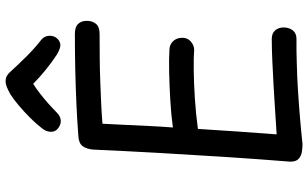

<svg xmlns="http://www.w3.org/2000/svg" viewBox="-222 -836 1073 668"><g transform="rotate(-90 314.0 -501.5)"><path d="M147 15Q136 15 121.5 13Q107 11 96.5 2Q86 -7 86 -27Q95 -139 102.5 -254.5Q110 -370 116.5 -485.5Q123 -601 128 -713Q130 -737 140.5 -750.5Q151 -764 177 -765Q229 -769 284 -771.5Q339 -774 400 -775.5Q461 -777 530 -777Q555 -777 565.5 -765.5Q576 -754 576 -736Q576 -716 565.5 -703.5Q555 -691 530 -691Q482 -691 440.5 -690.5Q399 -690 361.5 -688.5Q324 -687 289 -685.5Q254 -684 218 -681Q216 -642 214 -600Q212 -558 210 -516.5Q208 -475 205 -436Q249 -442 299.5 -445Q350 -448 397 -449Q444 -450 475 -448Q492 -448 504 -436.5Q516 -425 517 -406Q518 -386 504.5 -374Q491 -362 475 -362Q450 -364 404.5 -363.5Q359 -363 305.5 -359.5Q252 -356 200 -349Q196 -281 191 -211.5Q186 -142 181 -75Q216 -77 258.5 -80Q301 -83 347 -85.5Q393 -88 436 -90Q479 -92 513 -92Q533 -92 543 -80Q553 -68 553 -51Q553 -32 543 -19Q533 -6 513 -6Q493 -6 472.5 -6Q452 -6 432 -5Q385 -4 337 -1Q289 2 241.5 6Q194 10 147 15ZM257 -840Q244 -827 229 -826Q214 -825 199 -838Q189 -848 190 -862.5Q191 -877 201 -890Q217 -911 238.5 -932.5Q260 -954 282 -972.5Q304 -991 320 -1001Q334 -1009 345 -1013.5Q356 -1018 366 -1018Q377 -1018 385.5 -1013Q394 -1008 401 -999Q423 -975 450 -947.5Q477 -920 511 -893Q523 -883 524 -866.5Q525 -850 514 -838Q503 -827 490.5 -827.5Q478 -828 458 -840Q432 -857 405.5 -878.5Q379 -900 357 -922Q342 -913 324 -899Q306 -885 289 -870Q272 -855 257 -840Z"/></g></svg>

Font: Playpen Sans Deva
Style: Regular
Weight: 400
Designer: Pooja Saxena, Gunjan Panchal, Laura Meseguer, Veronika Burian, José Scaglione
Foundry: TypeTogether
Version: Version 2.000